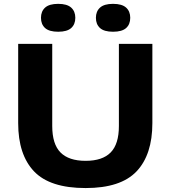

<svg xmlns="http://www.w3.org/2000/svg" viewBox="-20 -968 886 998"><path d="M425 9.5Q239.5 9.5 157 -77.2Q74.5 -164 74.5 -328V-740H251.5V-313Q251.5 -219 294.5 -175.5Q337.5 -132 425 -132Q512.5 -132 555.2 -175.5Q598 -219 598 -313V-740H772V-328Q772 -164 689.8 -77.2Q607.5 9.5 425 9.5ZM567.5 -803Q521.5 -803 500 -822.2Q478.5 -841.5 478.5 -875.5Q478.5 -909 500 -928.5Q521.5 -948 567.5 -948Q614 -948 635.5 -928.5Q657 -909 657 -875.5Q657 -841.5 635.5 -822.2Q614 -803 567.5 -803ZM282.5 -803Q236 -803 214.5 -822.2Q193 -841.5 193 -875.5Q193 -909 214.5 -928.5Q236 -948 282.5 -948Q328.5 -948 350 -928.5Q371.5 -909 371.5 -875.5Q371.5 -841.5 350 -822.2Q328.5 -803 282.5 -803Z"/></svg>

Font: Encode Sans Expanded Expanded
Style: Bold
Weight: 700
Width: 7
Designer: Multiple Designers
Foundry: Impallari Type
Version: Version 3.000; ttfautohint (v1.8.3) -l 8 -r 50 -G 200 -x 14 